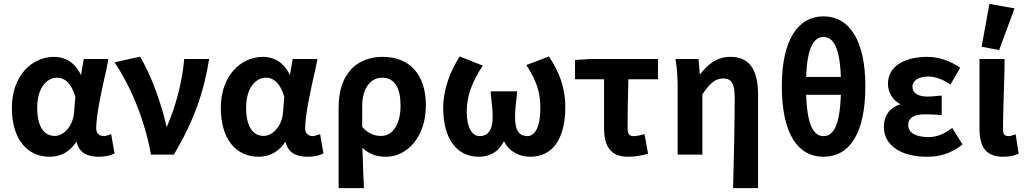

<svg xmlns="http://www.w3.org/2000/svg" viewBox="-20 -794 5269 986"><path d="M235 11C292 11 340 -15 373 -67C385 -12 425 11 487 11C521 11 549 4 568 -6L551 -105C536 -100 522 -95 513 -95C492 -95 474 -108 474 -134C474 -202 501 -327 526 -436L537 -491H410L396 -408C364 -476 312 -502 258 -502C144 -502 41 -406 41 -240C41 -81 118 11 235 11ZM273 -395C311 -395 345 -370 367 -297L360 -214C355 -149 309 -96 261 -96C205 -96 171 -145 171 -241C171 -345 222 -395 273 -395Z M568 -474C652 -350 722 -180 754 -7L755 0H873C977 -176 1026 -318 1054 -491H926C916 -375 884 -251 836 -141C811 -255 756 -411 699 -503Z M1308 11C1365 11 1413 -15 1446 -67C1458 -12 1498 11 1560 11C1594 11 1622 4 1641 -6L1624 -105C1609 -100 1595 -95 1586 -95C1565 -95 1547 -108 1547 -134C1547 -202 1574 -327 1599 -436L1610 -491H1483L1469 -408C1437 -476 1385 -502 1331 -502C1217 -502 1114 -406 1114 -240C1114 -81 1191 11 1308 11ZM1346 -395C1384 -395 1418 -370 1440 -297L1433 -214C1428 -149 1382 -96 1334 -96C1278 -96 1244 -145 1244 -241C1244 -345 1295 -395 1346 -395Z M1849 172C1847 130 1845 85 1844 47C1843 20 1842 -6 1841 -35C1879 1 1920 11 1963 11C2066 11 2167 -85 2167 -253C2167 -409 2086 -502 1945 -502C1818 -502 1719 -421 1719 -243V172ZM1942 -395C2007 -395 2037 -342 2037 -252C2037 -149 1992 -96 1939 -96C1907 -96 1875 -104 1840 -142V-249C1840 -344 1885 -395 1942 -395Z M2256 -241C2256 -76 2329 11 2439 11C2493 11 2540 -12 2568 -69C2597 -12 2650 11 2703 11C2816 11 2883 -78 2883 -244C2883 -350 2849 -428 2799 -504L2683 -460C2736 -377 2755 -322 2755 -237C2755 -142 2727 -95 2688 -95C2651 -95 2625 -118 2625 -191C2625 -229 2629 -259 2634 -305L2636 -325H2500L2501 -305C2506 -259 2510 -229 2510 -191C2510 -123 2482 -95 2444 -95C2402 -95 2377 -142 2377 -220C2377 -307 2407 -376 2459 -457L2341 -504C2292 -430 2256 -333 2256 -241Z M2933 -387H3082V-138C3082 -45 3113 11 3206 11C3243 11 3279 4 3308 -5L3290 -105C3267 -99 3249 -95 3233 -95C3214 -95 3203 -105 3203 -132C3203 -204 3204 -296 3207 -387H3359V-491H3011L2933 -486Z M3449 -491C3459 -432 3460 -382 3460 -345V0H3587V-309C3627 -369 3655 -391 3694 -391C3737 -391 3753 -364 3753 -291C3753 -169 3749 12 3745 164V172H3873V-306C3873 -431 3833 -502 3731 -502C3665 -502 3618 -468 3574 -411L3567 -491Z M3995 -352C3995 -104 4079 11 4209 11C4340 11 4424 -104 4424 -352C4424 -589 4340 -710 4209 -710C4079 -710 3995 -591 3995 -352ZM4298 -307C4293 -143 4257 -95 4209 -95C4162 -95 4125 -143 4120 -307ZM4209 -604C4257 -604 4293 -555 4298 -399H4120C4125 -555 4162 -604 4209 -604Z M4739 11C4803 11 4858 -2 4923 -52L4870 -137C4825 -102 4785 -90 4749 -90C4681 -90 4644 -113 4644 -152C4644 -189 4673 -207 4731 -207C4755 -207 4789 -205 4816 -203V-303L4799 -302C4780 -300 4762 -298 4745 -298C4691 -298 4666 -318 4666 -349C4666 -381 4700 -401 4746 -401C4784 -401 4823 -386 4861 -360L4911 -446C4860 -482 4800 -502 4741 -502C4635 -502 4540 -460 4540 -363C4540 -323 4562 -280 4604 -259C4553 -242 4519 -205 4519 -142C4519 -43 4614 11 4739 11Z M5010 -491V-133C5010 -44 5040 11 5132 11C5167 11 5190 5 5211 -5L5196 -104C5179 -98 5167 -95 5159 -95C5140 -95 5131 -104 5131 -127C5131 -197 5134 -290 5137 -383C5138 -417 5139 -459 5139 -491ZM5111 -537 5190 -751 5061 -774 5021 -554Z"/></svg>

Font: Source Sans Pro SemBd
Style: Regular
Weight: 700
Designer: Paul D. Hunt
Foundry: Adobe Systems Incorporated
Version: Version 2.020;PS 2.0;hotconv 1.0.86;makeotf.lib2.5.63406